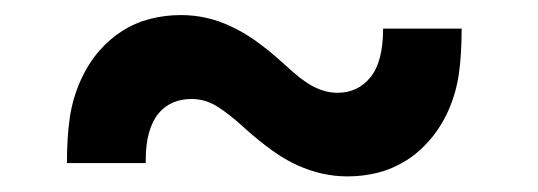

<svg xmlns="http://www.w3.org/2000/svg" viewBox="-20 -416 703 251"><path d="M434.3 -185.4Q400.9 -185.4 369 -199.9Q353 -207 336.1 -219.1Q319.2 -231.2 300.1 -248.2Q289.1 -258.5 279.8 -265.6Q270.6 -272.7 263.1 -277.3Q247.9 -286.6 230.1 -286.6Q217.3 -286.6 206.3 -282Q195.3 -277.3 187.3 -267.8Q179.3 -258.2 174.9 -242.9Q170.5 -227.6 170.5 -206.3V-202.8H67.5Q67.5 -236.5 71.2 -261.9Q74.9 -287.3 85.2 -310.4Q95.2 -332.7 109.2 -348.9Q123.2 -365.1 140.1 -375.7Q157 -386.4 176.3 -391.3Q195.7 -396.3 216.6 -396.3Q251.1 -396.3 282 -381.4Q297.9 -374.3 314.8 -362.2Q331.7 -350.1 350.5 -333.1Q361.2 -323.2 370.2 -315.9Q379.3 -308.6 387.6 -304Q396 -299.4 404.1 -297.1Q412.3 -294.7 421.2 -294.7Q447.8 -294.7 464.3 -315Q480.8 -335.2 480.8 -378.6H583.5Q583.5 -344.8 579.9 -319.6Q576.3 -294.4 566.1 -271.3Q555.8 -248.9 541.7 -232.8Q527.7 -216.6 510.7 -206Q493.6 -195.3 474.3 -190.3Q454.9 -185.4 434.3 -185.4Z"/></svg>

Font: Linik Sans SemiBold
Style: Regular
Weight: 600
Designer: Fonts by Rasmus Andersson / Changes by Cristiano Sobral with parts from Marc Monis
Foundry: rsms
Version: Version 3.020; ttfautohint (v1.6)